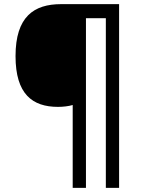

<svg xmlns="http://www.w3.org/2000/svg" viewBox="-20 -780 695 927"><path d="M555 127V-760H275C144 -760 55 -700 55 -509C55 -326 136 -264 260 -264C284 -264 311 -267 331 -273V127H395V-692H491V127Z"/></svg>

Font: Noto Sans Bassa Vah Medium
Style: Regular
Weight: 500
Designer: Monotype Design Team
Foundry: Monotype Imaging Inc.
Version: Version 2.002